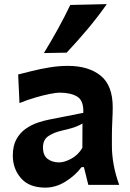

<svg xmlns="http://www.w3.org/2000/svg" viewBox="-20 -880 621 914"><path d="M195.8 13.2Q119.1 13.2 80.1 -31.5Q41 -76.2 41 -139.6Q41 -186 58.1 -217Q75.2 -248 102.1 -266.8Q128.9 -285.6 158.4 -295.7Q188 -305.7 212.9 -310.5L376.5 -342.8Q378.9 -400.9 347.9 -419.9Q316.9 -439 262.7 -439Q249 -439 217.5 -432.9Q186 -426.8 147.5 -415.5Q108.9 -404.3 72.8 -389.2L66.4 -525.4Q93.3 -532.2 132.3 -542Q171.4 -551.8 215.8 -559.1Q260.3 -566.4 303.2 -566.4Q401.4 -566.4 459 -520Q516.6 -473.6 516.6 -369.1Q516.6 -342.3 514.6 -304Q512.7 -265.6 512.7 -233.9V-184.6Q512.7 -143.6 520.8 -97.7Q528.8 -51.8 547.4 0H400.4L379.4 -84.5H368.2Q339.4 -45.4 292.7 -16.1Q246.1 13.2 195.8 13.2ZM261.2 -106.9Q286.6 -106.9 319.3 -124.5Q352.1 -142.1 372.1 -176.3L372.6 -292Q361.8 -285.2 342 -277.1Q322.3 -269 271 -257.3Q236.8 -249.5 210.7 -232.4Q184.6 -215.3 184.6 -178.2Q184.6 -139.6 207 -123.3Q229.5 -106.9 261.2 -106.9ZM189 -627.4Q224.1 -685.1 255.6 -741.9Q287.1 -798.8 314.5 -856.4L488.3 -860.4Q446.8 -800.8 398.2 -742.9Q349.6 -685.1 297.4 -629.4Z"/></svg>

Font: Pinar DS1 Bold
Style: Regular
Weight: 700
Designer: Amin Abedi
Version: Version 3.000